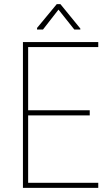

<svg xmlns="http://www.w3.org/2000/svg" viewBox="-20 -916 541 936"><path d="M459 -24.9V0H102.5V-24.9ZM117.2 -710.9V0H91.8V-710.9ZM417.5 -378.4V-353.5H102.5V-378.4ZM459 -710.9V-686.5H102.5V-710.9ZM274.4 -896 371.6 -776.9V-772H342.3L265.1 -869.1L189.5 -772H160.6V-779.8L256.8 -896Z"/></svg>

Font: Roboto Condensed Thin
Style: Regular
Weight: 250
Width: 3
Designer: Christian Robertson
Foundry: Google
Version: Version 3.009; 2024